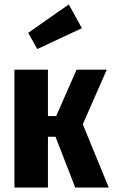

<svg xmlns="http://www.w3.org/2000/svg" viewBox="-20 -845 510 865"><path d="M461 -531 353 -285 470 0H319L230 -229H196V0H45V-531H196V-322H233L325 -531ZM290 -825 349 -718 148 -624 107 -697Z"/></svg>

Font: Fira Sans Extra Condensed
Style: Bold
Weight: 700
Width: 1
Designer: Carrois Corporate & Edenspiekermann AG
Foundry: Carrois Corporate GbR & Edenspiekermann AG
Version: Version 4.203